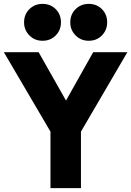

<svg xmlns="http://www.w3.org/2000/svg" viewBox="-27 -969 676 989"><path d="M233 0V-291L-7 -700H172L313 -451L453 -700H629L390 -291V0ZM192 -759Q152 -759 124.5 -786.5Q97 -814 97 -854Q97 -895 124.5 -922Q152 -949 192 -949Q233 -949 260 -922Q287 -895 287 -854Q287 -814 260 -786.5Q233 -759 192 -759ZM430 -759Q390 -759 362.5 -786.5Q335 -814 335 -854Q335 -895 362.5 -922Q390 -949 430 -949Q471 -949 498 -922Q525 -895 525 -854Q525 -814 498 -786.5Q471 -759 430 -759Z"/></svg>

Font: Rethink Sans ExtraBold
Style: Regular
Weight: 800
Designer: The Rethink Sans project authors (Hans Thiessen). DM Sans designed by Colophon Foundry.
Foundry: Rethink Communications LLC
Version: Version 1.001